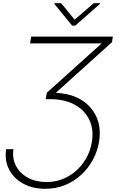

<svg xmlns="http://www.w3.org/2000/svg" viewBox="-20 -952 729 1178"><path d="M17.4 -36.6H62.5Q54.3 21 78.3 66.4Q102.3 111.9 151.1 138.3Q199.9 164.8 265.6 164.8Q335.2 164.8 394.2 132.6Q453.1 100.5 492.7 44.6Q532.3 -11.4 543.7 -82Q556.1 -156.6 529.1 -214.7Q502.1 -272.7 443.4 -306.8Q384.6 -340.9 301.1 -343.4H260.3L267.4 -383.2L603.7 -685.7H164.4L171.5 -727.3H672.2L667.3 -693.5L326.3 -386L325.6 -381.7Q417.3 -377.8 480.8 -337.9Q544.4 -297.9 573 -231.7Q601.6 -165.5 587.7 -82Q578.1 -24.5 550.2 27.5Q522.4 79.5 479.2 119.7Q436.1 159.8 380 183.1Q323.9 206.3 257.5 206.3Q180.4 206.3 122.7 174.9Q65 143.5 36.2 88.4Q7.5 33.4 17.4 -36.6ZM355.5 -932.2 437.9 -831 554.3 -932.2H595.2L593.8 -928.6L442.1 -795.1H422.2L313.2 -928.6L314.6 -932.2Z"/></svg>

Font: Inter UI Extra Light
Style: Italic
Weight: 200
Italic angle: -9.39999°
Designer: Rasmus Andersson
Foundry: rsms
Version: 3.2;8d6f07862